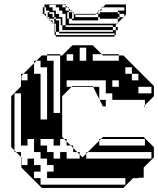

<svg xmlns="http://www.w3.org/2000/svg" viewBox="-20 -922 775 942"><path d="M403 -624V-688H371V-624ZM339 -624V-656H307V-624ZM435 -656V-624H563V-650H485L479 -656ZM211 -624H243V-650H211ZM627 -560V-592H595V-560ZM659 -528V-560H627V-528ZM563 -496V-528H531V-496ZM723 -464V-496H659V-464ZM179 -208H211V-176H243V-144H275V-176H307V-144H371V-164L359 -176H339V-196L327 -208H307V-228L295 -240H275V-208H243V-240H179ZM595 -16V-48H211V-80H243V-112H211V-144H179V-176H147V-240H115V-208H83V-464H51V-184L59 -176H83V-152L85 -150V-144H147V-112H179V-80H147V-48H179V-16ZM467 -496V-436L469 -432H499V-400H485L469 -432H467V-436L437 -496H331L335 -500H435L437 -496ZM275 -368V-650H285L335 -700H435L479 -656H563V-650H585L735 -500V-450L691 -406V-400H685L691 -406V-432H531V-464H499V-528H307V-496H331L285 -450V-250L295 -240H307V-228L327 -208H339V-196L359 -176H371V-164L385 -150L403 -168V-176H411L403 -168V-144H723V-176H411L467 -232V-240H475L467 -232V-208H691V-240H475L485 -250H685L735 -200V-150L685 -100V-50H659V-48H633L585 0H185L85 -100V-112H83V-152L59 -176H51V-184L35 -200V-450L83 -498V-560H95L85 -550V-528H115V-560H95L147 -612V-624H159L147 -612V-560H179V-336H211V-592H179V-624H159L185 -650H211V-656H275V-650H243V-368ZM115 -112V-144H85V-112ZM302 -870H318V-880L312 -886H302ZM342 -830V-856L336 -862H334V-864L328 -870H318V-862H334V-830ZM478 -886H484L478 -880V-870H468L478 -880ZM214 -862H222V-854H214ZM590 -838H586L590 -842V-854H566V-862H558V-870H590V-886H484L498 -900H598V-850L590 -842ZM448 -850H350V-854H452ZM566 -830V-838H558V-830ZM222 -838H214V-854H238V-838H246V-830H222ZM246 -830H254V-822H246ZM558 -774H548V-790H534V-798H302V-854H286V-870H270V-886H254V-900H222V-902H254V-900H286V-886H302V-896L298 -900H286V-902H302V-896L312 -886H318V-880L328 -870H334V-864L336 -862H342V-856L348 -850H350V-838H462V-822H334V-830H318V-862H310V-830H318V-806H554L548 -800V-790H558ZM534 -766V-774H286V-798H254V-806H246V-822H270V-798H278V-830H254V-838H246V-862H222V-870H198V-854H206V-842L210 -838H214V-834L218 -830H222V-826L226 -822H238V-810L242 -806H246V-802L248 -800V-798H270V-766ZM558 -806H554L558 -810V-830H470V-838H462V-854H452L462 -864V-870H468L462 -864V-854H470V-862H558V-854H566V-838H586L558 -810ZM542 -742H254V-750H248V-766H246V-802L242 -806H238V-810L226 -822H222V-826L218 -830H214V-834L210 -838H206V-842L198 -850V-854H190V-886H198V-870H206V-886H198V-900H222V-886H238V-870H254V-854H270V-838H286V-798H302V-790H534V-774H548V-750H542V-758H270V-766H254V-798H248V-766H254V-750H542Z"/></svg>

Font: Rubik Broken Fax
Style: Regular
Weight: 400
Designer: Hubert and Fischer, NaN
Foundry: Hubert and Fischer, NaN
Version: Version 2.201